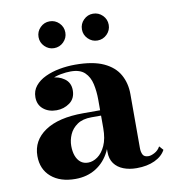

<svg xmlns="http://www.w3.org/2000/svg" viewBox="-78 -736 735 815"><g transform="rotate(-10 290.0 -329.0)"><path d="M446.5 10Q414.5 10 389.5 0.2Q364.5 -9.5 350 -29.2Q335.5 -49 335.5 -79.5V-304.5Q335.5 -340.5 328.5 -372.2Q321.5 -404 301.2 -423.5Q281 -443 241 -443Q221 -443 198 -438.8Q175 -434.5 154.5 -424.8Q134 -415 120.8 -399.5Q107.5 -384 107.5 -361H75.5Q75.5 -392.5 99 -411.8Q122.5 -431 154 -431Q186.5 -431 211.2 -413.5Q236 -396 236 -363Q236 -327.5 210.8 -309.2Q185.5 -291 154 -291Q119.5 -291 97 -309.8Q74.5 -328.5 74.5 -361Q74.5 -389 91 -409.2Q107.5 -429.5 135 -442.5Q162.5 -455.5 196.2 -461.8Q230 -468 264 -468Q340.5 -468 386.5 -446.8Q432.5 -425.5 453.2 -388.5Q474 -351.5 474 -304.5V-71.5Q474 -54.5 480 -43Q486 -31.5 504.5 -31.5Q515.5 -31.5 531 -39.8Q546.5 -48 555.5 -64.5L571 -47Q557 -20.5 524.2 -5.2Q491.5 10 446.5 10ZM182 10Q117 10 78.2 -23.2Q39.5 -56.5 39.5 -113.5Q39.5 -180.5 97.8 -219.8Q156 -259 262.5 -259H382V-236H294Q256 -236 232.8 -220Q209.5 -204 199 -180Q188.5 -156 188.5 -131Q188.5 -107 195.2 -88.5Q202 -70 215 -59.5Q228 -49 247.5 -49Q268 -49 288.2 -63.2Q308.5 -77.5 322 -107Q335.5 -136.5 335.5 -182.5H352Q352 -124.5 330.8 -81.2Q309.5 -38 271.2 -14Q233 10 182 10ZM376.5 -552.5Q353 -552.5 336 -569.5Q319 -586.5 319 -610Q319 -634 336 -651Q353 -668 376.5 -668Q400.5 -668 417.5 -651Q434.5 -634 434.5 -610Q434.5 -586.5 417.5 -569.5Q400.5 -552.5 376.5 -552.5ZM189.5 -552.5Q166 -552.5 149 -569.5Q132 -586.5 132 -610Q132 -634 149 -651Q166 -668 189.5 -668Q213.5 -668 230.5 -651Q247.5 -634 247.5 -610Q247.5 -586.5 230.5 -569.5Q213.5 -552.5 189.5 -552.5Z"/></g></svg>

Font: Bodoni Moda SC 9pt
Style: Bold
Weight: 700
Designer: Owen Earl
Foundry: indestructible type
Version: Version 2.005